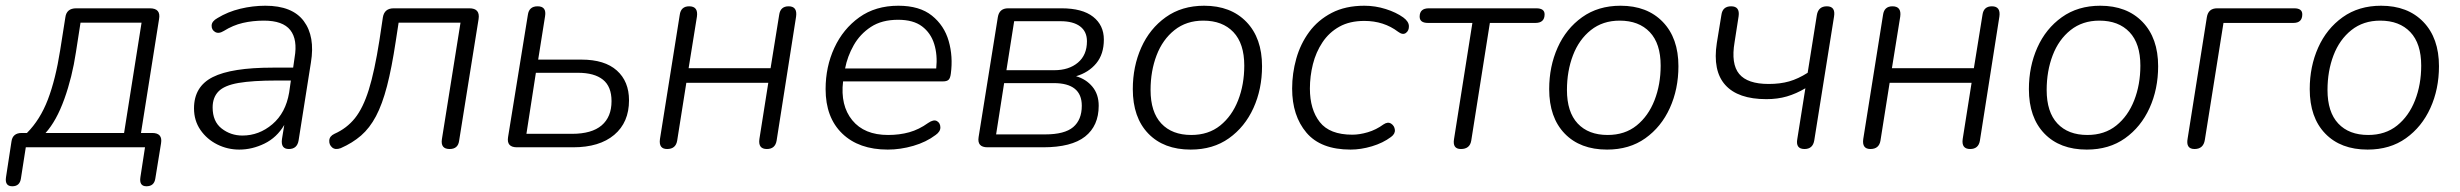

<svg xmlns="http://www.w3.org/2000/svg" viewBox="-49 -514 8583 670"><path d="M-6 136Q-33 136 -28 104L-9 -20Q-5 -50 27 -50H45Q91 -96 118 -166.5Q145 -237 161 -339L179 -453Q183 -485 217 -485H474Q513 -485 506 -447L443 -50H482Q519 -50 513 -14L493 109Q489 136 462 136Q436 136 441 104L457 0H41L24 109Q20 136 -6 136ZM110 -50H384L445 -435H232L216 -332Q203 -245 175.5 -168.5Q148 -92 110 -50Z M786 8Q745 8 709 -10Q673 -28 650.5 -60.5Q628 -93 628 -136Q628 -212 693.5 -245Q759 -278 903 -278H974L979 -313Q990 -376 964 -409Q938 -442 872 -442Q833 -442 798.5 -434Q764 -426 732 -406Q714 -395 701.5 -402.5Q689 -410 689.5 -425Q690 -440 710 -451Q746 -473 789.5 -483.5Q833 -494 877 -494Q971 -494 1011 -440.5Q1051 -387 1036 -296L993 -24Q988 6 959 6Q930 6 935 -29L943 -78Q917 -34 874 -13Q831 8 786 8ZM797 -41Q855 -41 901.5 -80.5Q948 -120 960 -191L966 -233H917Q832 -233 783 -224.5Q734 -216 713.5 -195Q693 -174 693 -139Q693 -90 724.5 -65.5Q756 -41 797 -41Z M1520 6Q1488 6 1493 -28L1558 -435H1342L1332 -370Q1318 -277 1301.5 -213.5Q1285 -150 1263 -108.5Q1241 -67 1211 -41Q1181 -15 1140 3Q1121 10 1110 0.5Q1099 -9 1100 -24Q1101 -39 1118 -47Q1161 -66 1189.5 -101.5Q1218 -137 1238 -201Q1258 -265 1275 -373L1287 -453Q1292 -485 1325 -485H1589Q1627 -485 1621 -447L1553 -22Q1549 6 1520 6Z M1755 0Q1718 0 1724 -36L1793 -462Q1797 -492 1827 -492Q1859 -492 1853 -457L1829 -306H1980Q2061 -306 2103.5 -268Q2146 -230 2146 -164Q2146 -87 2094.5 -43.5Q2043 0 1951 0ZM1788 -47H1947Q2016 -47 2050.5 -76.5Q2085 -106 2085 -161Q2085 -212 2055 -236Q2025 -260 1968 -260H1821Z M2279 6Q2249 6 2254 -29L2323 -462Q2327 -492 2356 -492Q2388 -492 2383 -456L2354 -276H2640L2670 -462Q2674 -492 2703 -492Q2734 -492 2729 -456L2661 -23Q2656 6 2627 6Q2596 6 2601 -29L2632 -225H2346L2314 -23Q2309 6 2279 6Z M3049 8Q2948 8 2890 -48Q2832 -104 2832 -203Q2832 -281 2862.5 -347Q2893 -413 2949.5 -453.5Q3006 -494 3086 -494Q3160 -494 3203 -459.5Q3246 -425 3261.5 -371Q3277 -317 3269 -257Q3267 -241 3261 -235.5Q3255 -230 3242 -230H2893Q2883 -146 2925 -94.5Q2967 -43 3050 -43Q3090 -43 3124 -52.5Q3158 -62 3190 -85Q3209 -98 3220.5 -91.5Q3232 -85 3232.5 -70Q3233 -55 3216 -43Q3183 -18 3138 -5Q3093 8 3049 8ZM3085 -445Q3028 -445 2990 -420Q2952 -395 2930 -356Q2908 -317 2900 -275H3218Q3223 -322 3211 -360.5Q3199 -399 3168.5 -422Q3138 -445 3085 -445Z M3397 0Q3360 0 3366 -36L3433 -454Q3438 -485 3469 -485H3655Q3728 -485 3765.5 -455.5Q3803 -426 3803 -376Q3803 -325 3776.5 -293Q3750 -261 3706 -248Q3741 -238 3763 -211.5Q3785 -185 3785 -145Q3785 -75 3737.5 -37.5Q3690 0 3591 0ZM3463 -269H3630Q3681 -269 3712.5 -295.5Q3744 -322 3744 -370Q3744 -404 3720 -422Q3696 -440 3652 -440H3490ZM3427 -45H3598Q3666 -45 3696 -70.5Q3726 -96 3726 -145Q3726 -224 3628 -224H3455Z M4106 8Q4012 8 3958 -48Q3904 -104 3904 -203Q3904 -282 3933.5 -348Q3963 -414 4019 -454Q4075 -494 4153 -494Q4246 -494 4300.5 -437.5Q4355 -381 4355 -283Q4355 -203 4325 -137Q4295 -71 4239.5 -31.5Q4184 8 4106 8ZM4108 -43Q4168 -43 4209 -76Q4250 -109 4271.5 -164Q4293 -219 4293 -285Q4293 -362 4255 -402Q4217 -442 4150 -442Q4091 -442 4049.5 -409Q4008 -376 3987 -321Q3966 -266 3966 -200Q3966 -123 4003.5 -83Q4041 -43 4108 -43Z M4664 8Q4560 8 4510 -51Q4460 -110 4460 -205Q4460 -258 4474.5 -309.5Q4489 -361 4519.5 -402.5Q4550 -444 4598 -469Q4646 -494 4712 -494Q4750 -494 4786.5 -482.5Q4823 -471 4848 -453Q4867 -439 4867.5 -423Q4868 -407 4857 -399Q4846 -391 4830 -403Q4780 -441 4712 -441Q4661 -441 4625 -421Q4589 -401 4566 -366.5Q4543 -332 4532.5 -290Q4522 -248 4522 -205Q4522 -132 4556.5 -88Q4591 -44 4670 -44Q4695 -44 4724 -52.5Q4753 -61 4779 -80Q4794 -90 4805.5 -82.5Q4817 -75 4818.5 -61Q4820 -47 4805 -36Q4777 -15 4738.5 -3.5Q4700 8 4664 8Z M5049 6Q5019 6 5025 -29L5089 -434H4934Q4905 -434 4905 -456Q4905 -485 4937 -485H5312Q5341 -485 5341 -464Q5341 -434 5309 -434H5150L5085 -23Q5080 6 5049 6Z M5559 8Q5465 8 5411 -48Q5357 -104 5357 -203Q5357 -282 5386.5 -348Q5416 -414 5472 -454Q5528 -494 5606 -494Q5699 -494 5753.5 -437.5Q5808 -381 5808 -283Q5808 -203 5778 -137Q5748 -71 5692.5 -31.5Q5637 8 5559 8ZM5561 -43Q5621 -43 5662 -76Q5703 -109 5724.5 -164Q5746 -219 5746 -285Q5746 -362 5708 -402Q5670 -442 5603 -442Q5544 -442 5502.5 -409Q5461 -376 5440 -321Q5419 -266 5419 -200Q5419 -123 5456.5 -83Q5494 -43 5561 -43Z M6248 6Q6216 6 6223 -30L6251 -206Q6219 -187 6186.5 -177.5Q6154 -168 6115 -168Q6016 -168 5971.5 -217.5Q5927 -267 5942 -364L5958 -462Q5962 -492 5992 -492Q6023 -492 6018 -457L6004 -367Q5991 -291 6020 -256Q6049 -221 6123 -221Q6163 -221 6194.5 -230Q6226 -239 6259 -260L6291 -461Q6296 -492 6326 -492Q6357 -492 6351 -456L6282 -24Q6277 6 6248 6Z M6478 6Q6448 6 6453 -29L6522 -462Q6526 -492 6555 -492Q6587 -492 6582 -456L6553 -276H6839L6869 -462Q6873 -492 6902 -492Q6933 -492 6928 -456L6860 -23Q6855 6 6826 6Q6795 6 6800 -29L6831 -225H6545L6513 -23Q6508 6 6478 6Z M7233 8Q7139 8 7085 -48Q7031 -104 7031 -203Q7031 -282 7060.5 -348Q7090 -414 7146 -454Q7202 -494 7280 -494Q7373 -494 7427.5 -437.5Q7482 -381 7482 -283Q7482 -203 7452 -137Q7422 -71 7366.5 -31.5Q7311 8 7233 8ZM7235 -43Q7295 -43 7336 -76Q7377 -109 7398.5 -164Q7420 -219 7420 -285Q7420 -362 7382 -402Q7344 -442 7277 -442Q7218 -442 7176.5 -409Q7135 -376 7114 -321Q7093 -266 7093 -200Q7093 -123 7130.5 -83Q7168 -43 7235 -43Z M7609 6Q7578 6 7585 -31L7652 -454Q7657 -485 7688 -485H7957Q7985 -485 7985 -464Q7985 -434 7954 -434H7710L7645 -26Q7640 6 7609 6Z M8213 8Q8119 8 8065 -48Q8011 -104 8011 -203Q8011 -282 8040.5 -348Q8070 -414 8126 -454Q8182 -494 8260 -494Q8353 -494 8407.5 -437.5Q8462 -381 8462 -283Q8462 -203 8432 -137Q8402 -71 8346.5 -31.5Q8291 8 8213 8ZM8215 -43Q8275 -43 8316 -76Q8357 -109 8378.5 -164Q8400 -219 8400 -285Q8400 -362 8362 -402Q8324 -442 8257 -442Q8198 -442 8156.5 -409Q8115 -376 8094 -321Q8073 -266 8073 -200Q8073 -123 8110.5 -83Q8148 -43 8215 -43Z"/></svg>

Font: Nunito Light
Style: Italic
Weight: 300
Italic angle: -9°
Designer: Vernon Adams
Foundry: Vernon Adams
Version: Version 3.601; ttfautohint (v1.8.2.53-6de2)